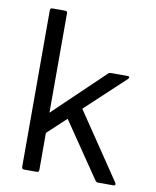

<svg xmlns="http://www.w3.org/2000/svg" viewBox="-84 -815 714 880"><g transform="rotate(10 273.0 -375.0)"><path d="M89 0Q78 0 78 -11V-740Q78 -750 89 -750H148Q158 -750 158 -740V-277L391 -500Q396 -505 404 -505H481Q490 -505 490 -499Q490 -496 486 -492L303 -321L511 -13Q513 -9 513 -7Q513 0 504 0H433Q425 0 420 -7L245 -264L158 -183V-11Q158 0 148 0Z"/></g></svg>

Font: LINE Seed Sans KR Regular
Style: Regular
Weight: 400
Designer: LINE VX Design & Sandoll Inc & Dalton Maag Ltd
Foundry: Sandoll Inc.
Version: Version 1.000